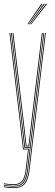

<svg xmlns="http://www.w3.org/2000/svg" viewBox="-21 -770 285 989"><path d="M49.8 199Q38.8 199 22.9 197.6Q7 196.2 -1 194V190Q7.5 192.2 23 193.6Q38.5 195 49.8 195Q87.8 195 104.8 173.4Q121.8 151.8 126.8 108.5L210.8 -600H214.8L130.8 109Q125.2 156.8 106.4 177.9Q87.5 199 49.8 199ZM49.8 183Q38.8 183 23.6 181.6Q8.5 180.2 -1 178.5V174.5Q7.8 176.2 22.9 177.6Q38 179 49.8 179Q78 179 92.2 162Q106.5 145 111 106.5L123.5 0H97.8L27.8 -600H31.8L101.2 -4H128L115 107Q110.2 147.5 95.1 165.2Q80 183 49.8 183ZM49.8 191Q38.2 191 23.1 189.6Q8 188.2 -1 186.2V182.2Q20.8 187 49.8 187Q85 187 99.6 166.1Q114.2 145.2 118.8 107.5L132.5 -8H104.8L95.5 -88L35.8 -600H39.8L99.2 -91L108.5 -12H133L202.8 -600H206.8L122.8 108Q118 149.5 101.9 170.2Q85.8 191 49.8 191ZM112 -16 103 -93.8 43.8 -600H48L106.8 -96.2L115.5 -20H126L134.8 -95.8L194.5 -600H198.8L138.5 -91.5L129.5 -16ZM119.8 -645 191.8 -750H197.8L123.8 -645ZM135.8 -645 215.8 -750H221.8L139.8 -645ZM127.8 -645 203.8 -750H209.8L131.8 -645Z"/></svg>

Font: Big Shoulders Inline Display Thin
Style: Regular
Weight: 100
Designer: Patric King
Foundry: XO Type Co
Version: Version 1.000